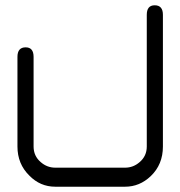

<svg xmlns="http://www.w3.org/2000/svg" viewBox="-20 -706 682 726"><path d="M453 0H189Q132 0 91 -42Q46 -86 46 -152V-491Q46 -527 77 -527Q107 -527 107 -491V-152Q107 -116 134 -93Q158 -72 189 -72H453Q484 -72 508 -93Q535 -116 535 -152V-650Q535 -686 565 -686Q596 -686 596 -650V-152Q596 -84 550 -40Q508 0 453 0Z"/></svg>

Font: LuenTai2017
Style: Regular
Weight: 400
Designer: LuenTai
Foundry: Microsoft Corpration
Version: Version 1.00 November 27, 2016, initial release